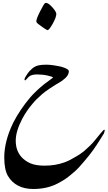

<svg xmlns="http://www.w3.org/2000/svg" viewBox="-20 -928 728 1298"><path d="M147.9 -385.3Q140.6 -389.6 155.3 -413.6Q170.4 -438 179.2 -446.8Q196.3 -464.8 209.5 -473.6Q222.7 -482.4 242.4 -486.6Q262.2 -490.7 294.9 -490.7Q314 -490.7 342.5 -486.6Q371.1 -482.4 395.5 -476.6Q445.3 -461.9 445.3 -446.8Q445.3 -432.1 436 -417Q426.8 -401.9 398.4 -380.9Q303.7 -325.2 263.9 -290.8Q224.1 -256.3 200.7 -227.5Q161.6 -183.1 129.4 -123Q86.4 -40 86.4 22.9Q86.4 90.3 125 133.3Q149.4 160.6 186 176.3Q222.7 191.9 281.2 191.9Q355 191.9 416.5 169.4Q449.7 157.7 494.1 130.4Q518.6 117.2 546.9 94.7Q568.4 76.2 586.9 58.3Q605.5 40.5 623.5 18.1Q641.6 -4.4 661.6 -28.6Q681.6 -52.7 686 -51.3Q689 -49.8 687.5 -42.7Q686 -35.6 683.1 -26.9Q668.5 -1.5 659.2 11.7Q635.7 49.8 610.8 85Q585.9 120.1 549.8 162.1Q508.3 211.9 483.9 232.4Q451.2 260.7 430.7 275.9Q410.2 291 372.8 310.8Q335.4 330.6 293.9 340.1Q252.4 349.6 205.1 349.6Q145 349.6 102.1 327.1Q59.1 304.7 33.9 262Q8.8 219.2 8.8 136.2Q8.8 27.3 68.8 -97.2Q114.7 -187.5 186 -271.5Q199.2 -287.6 235.8 -322Q272.5 -356.4 338.4 -403.3Q338.4 -409.2 303.2 -417Q268.1 -424.8 230.5 -424.8Q190.4 -424.8 173.3 -407.7Q164.6 -398.9 157.7 -390.9Q150.9 -382.8 147.9 -385.3ZM225.6 -784.7Q225.6 -800.8 251.5 -852.1Q277.3 -903.3 285.2 -907.2Q300.8 -914.1 329.8 -883.1Q358.9 -852.1 360.8 -834.5Q360.8 -811.5 336.4 -767.8Q312 -724.1 301.3 -724.1Q296.9 -724.1 272.5 -741Q248 -757.8 235.8 -767.6Q225.6 -776.4 225.6 -784.7Z"/></svg>

Font: IranNastaliq
Style: Regular
Weight: 400
Designer: Hossein Zahedi
Version: Version 1.5